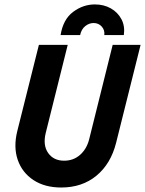

<svg xmlns="http://www.w3.org/2000/svg" viewBox="-20 -826 650 860"><path d="M254.2 13.9Q180.6 13.9 129.9 -19.4Q79.2 -52.8 59.4 -110.1Q39.6 -167.4 57.6 -239.6L154.2 -625H283.3L184.7 -229.9Q171.5 -175 195.8 -140.6Q220.1 -106.2 267.4 -106.2Q309 -106.2 338.5 -132.3Q368.1 -158.3 379.2 -201.4L484.7 -625H609.7L500 -186.1Q476.4 -92.4 412.2 -39.2Q347.9 13.9 254.2 13.9ZM251.4 -668.8Q262.5 -738.9 307.3 -772.6Q352.1 -806.2 404.9 -806.2Q445.1 -806.2 476.4 -788.5Q507.6 -770.8 524 -739.9Q540.3 -709 534.7 -668.8H447.2Q450 -691 435.8 -706.9Q421.5 -722.9 399.3 -722.9Q379.2 -722.9 361.8 -709Q344.4 -695.1 338.9 -668.8Z"/></svg>

Font: Afacad
Style: Bold Italic
Weight: 700
Italic angle: -14°
Designer: Kristian Moeller
Foundry: Dicotype
Version: Version 1.000; ttfautohint (v1.8.4.7-5d5b)